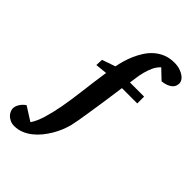

<svg xmlns="http://www.w3.org/2000/svg" viewBox="-410 -840 1172 1172"><g transform="rotate(45 176.0 -254.0)"><path d="M481.9 -669.9Q481.9 -658.7 478.5 -647.7Q475.1 -636.7 465.6 -627.4Q456.1 -618.2 439.2 -610.8Q422.4 -603.5 396 -600.1L334 -659.2Q313.5 -641.1 301 -614.3Q288.6 -587.4 281.2 -558.8Q273.9 -530.3 270.5 -503.7Q267.1 -477.1 264.2 -459H386.2V-399.9H253.9Q252 -385.7 248 -357.7Q244.1 -329.6 239 -293.7Q233.9 -257.8 227.8 -217.8Q221.7 -177.7 215.8 -140.6Q210 -103.5 204.6 -72.5Q199.2 -41.5 194.8 -23.9Q188.5 2.4 176.8 31.5Q165 60.5 148.4 88.6Q131.8 116.7 111.1 142.1Q90.3 167.5 65.7 186.8Q41 206.1 12.7 217.5Q-15.6 229 -46.9 229Q-68.4 229 -84 221.4Q-99.6 213.9 -109.9 203.1Q-120.1 192.4 -125 180.2Q-129.9 168 -129.9 159.2Q-129.9 139.2 -117.2 119.1Q-104.5 99.1 -84 85L5.9 142.1Q17.6 125.5 27.3 103.3Q37.1 81.1 45.2 54.4Q53.2 27.8 60.3 -2.2Q67.4 -32.2 73.2 -64Q85.9 -133.3 95.9 -217.3Q106 -301.3 120.1 -397L43.9 -389.2L45.9 -436L131.8 -465.8Q136.7 -490.7 145 -520.3Q153.3 -549.8 166.5 -580.1Q179.7 -610.4 197.8 -638.4Q215.8 -666.5 240.7 -688.5Q265.6 -710.4 297.6 -723.6Q329.6 -736.8 370.1 -736.8Q397.9 -736.8 418.7 -730Q439.5 -723.1 453.6 -713.1Q467.8 -703.1 474.9 -691.4Q481.9 -679.7 481.9 -669.9Z"/></g></svg>

Font: Charis SIL Phon
Style: Bold Italic
Weight: 700
Italic angle: -11°
Foundry: SIL International
Version: Version 5.000